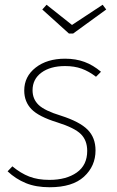

<svg xmlns="http://www.w3.org/2000/svg" viewBox="-20 -778 491 808"><path d="M405 -476 384 -455Q354 -478 323.5 -489Q293 -500 254 -500Q192 -500 154.5 -472.5Q117 -445 117 -398Q117 -361 142.5 -336.5Q168 -312 237 -291Q315 -266 348.5 -232.5Q382 -199 382 -145Q382 -79 333.5 -34.5Q285 10 189 10Q131 10 88.5 -7.5Q46 -25 12 -57L32 -78Q67 -49 103 -35Q139 -21 188 -21Q259 -21 303 -52Q347 -83 347 -143Q347 -187 320.5 -213.5Q294 -240 221 -263Q143 -287 112.5 -318.5Q82 -350 82 -397Q82 -456 130 -493.5Q178 -531 254 -531Q299 -531 335.5 -517.5Q372 -504 405 -476ZM427 -738 288 -637H270L158 -738L176 -758L283 -673L412 -758Z"/></svg>

Font: FiraGO UltraLight
Style: Italic
Weight: 200
Italic angle: -8°
Designer: bBox Type GmbH
Foundry: bBox Type GmbH
Version: Version 1.001